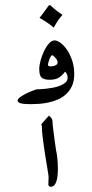

<svg xmlns="http://www.w3.org/2000/svg" viewBox="-20 -734 359 750"><path d="M205.1 -490.2Q205.1 -495.1 202.1 -500.2Q199.2 -505.4 195.3 -509.3Q191.4 -513.2 188.2 -515.9Q185.1 -518.6 184.1 -518.6Q182.1 -518.6 179.2 -514.4Q176.3 -510.3 173.8 -504.2Q171.4 -498 169.4 -491.5Q167.5 -484.9 167.5 -480Q167.5 -477.1 170.9 -475.8Q174.3 -474.6 178.7 -474.6Q187.5 -474.6 196.3 -478.5Q205.1 -482.4 205.1 -490.2ZM175.8 -714.4Q189.5 -701.2 201.7 -691.9Q213.9 -682.6 224.1 -676.3Q218.8 -669.9 214.8 -665Q210.9 -660.2 207.3 -655Q203.6 -649.9 199.7 -643.1Q195.8 -636.2 189.9 -626Q177.2 -637.2 163.6 -646.2Q149.9 -655.3 134.3 -664.1Q140.6 -671.9 146.5 -679.7Q152.3 -687.5 157.2 -694.1Q162.1 -700.7 165.5 -705.8Q168.9 -710.9 170.9 -713.4V-711.9ZM142.1 -249.5 170.9 -282.2Q183.6 -272.5 184.8 -262.9Q186 -253.4 186 -245.1Q187 -239.7 187.5 -233.2Q188 -226.6 189.5 -215.6Q190.9 -204.6 193.1 -188Q195.3 -171.4 199.2 -145.5Q201.7 -136.7 203.9 -116.5Q206.1 -96.2 206.1 -74.2Q206.1 -61 204.8 -48.6Q203.6 -36.1 200.4 -26.1Q197.3 -16.1 192.1 -10.3Q187 -4.4 178.7 -4.4Q173.8 -4.4 171.4 -7.1Q168.9 -9.8 168.9 -13.2Q168.9 -23.4 169.4 -29.8Q169.9 -36.1 169.9 -43Q169.9 -45.4 168 -57.6Q166 -69.8 163.1 -87.6Q160.2 -105.5 156.7 -127Q153.3 -148.4 150.4 -169.2Q147.5 -189.9 145.5 -208.5Q143.6 -227.1 143.6 -239.3Q143.6 -243.7 144 -244.1L142.1 -242.2ZM124 -385.3Q126 -385.3 135.5 -385.5Q145 -385.7 158.4 -387.2Q171.9 -388.7 186.8 -391.4Q201.7 -394 214.6 -399.2Q227.5 -404.3 235.8 -411.9Q244.1 -419.4 244.1 -430.2Q244.1 -439 241 -445.1Q237.8 -451.2 233.9 -454.1Q223.6 -439 210 -430.7Q196.3 -422.4 174.3 -422.4Q151.9 -422.4 142.6 -430.7Q133.3 -439 133.3 -464.4Q133.3 -479 138.7 -498.3Q144 -517.6 152.3 -534.9Q160.6 -552.2 171.4 -564.2Q182.1 -576.2 192.9 -576.2Q203.1 -576.2 216.6 -566.4Q230 -556.6 241.9 -539.1Q253.9 -521.5 262 -497.3Q270 -473.1 270 -444.3Q270 -418 261.5 -398.9Q252.9 -379.9 238.8 -366.7Q224.6 -353.5 206.8 -345.7Q189 -337.9 169.9 -333.7Q150.9 -329.6 132.8 -328.4Q114.7 -327.1 100.6 -327.1Q71.3 -327.1 60.1 -330.8Q48.8 -334.5 48.8 -340.8Q48.8 -347.2 58.3 -354.2Q67.9 -361.3 80.3 -367.7Q92.8 -374 105.2 -378.9Q117.7 -383.8 123.5 -385.3Z"/></svg>

Font: HM XNiloofar
Style: Regular
Weight: 400
Designer: Hossein Movahhedian
Version: Version 2.8, 2015